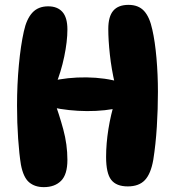

<svg xmlns="http://www.w3.org/2000/svg" viewBox="-20 -761 718 789"><path d="M178 -735Q216 -735 236.5 -712Q257 -689 257 -640Q257 -591 244 -528.5Q231 -466 208 -410L186 -427Q258 -444 335.5 -443Q413 -442 476 -423L452 -417Q438 -477 431.5 -536.5Q425 -596 425 -642Q425 -693 445.5 -717Q466 -741 508 -741Q549 -741 572 -716Q595 -691 606 -639Q617 -591 623 -522.5Q629 -454 629 -383Q629 -313 624.5 -240.5Q620 -168 610 -105Q600 -47 575.5 -21Q551 5 505 5Q458 5 437 -22Q416 -49 416 -116Q416 -171 425.5 -230.5Q435 -290 453 -348L480 -320Q412 -304 337.5 -304.5Q263 -305 193 -320L201 -351Q223 -292 240 -229.5Q257 -167 257 -104Q257 -44 231 -18Q205 8 160 8Q123 8 99.5 -12Q76 -32 66 -84Q59 -127 54.5 -191.5Q50 -256 50 -327Q50 -413 57.5 -493.5Q65 -574 78 -632Q89 -683 113 -709Q137 -735 178 -735Z"/></svg>

Font: DynaPuff Medium
Style: Regular
Weight: 500
Version: Version 2.000